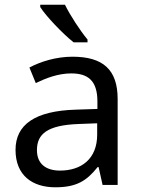

<svg xmlns="http://www.w3.org/2000/svg" viewBox="-20 -786 601 816"><path d="M256 -766H151V-756C174 -719 247 -642 293 -606H352V-618C321 -655 278 -721 256 -766ZM288 -545C218 -545 152 -524 105 -499L132 -433C176 -454 227 -474 283 -474C353 -474 394 -444 394 -355V-323L303 -320C128 -315 46 -256 46 -149C46 -40 118 10 215 10C305 10 348 -17 395 -76H399L416 0H480V-365C480 -490 418 -545 288 -545ZM314 -259 393 -262V-214C393 -110 325 -61 235 -61C177 -61 137 -88 137 -148C137 -216 180 -254 314 -259Z"/></svg>

Font: Noto Sans Hebrew Droid
Style: Bold
Weight: 700
Designer: Monotype Design Team
Foundry: Monotype Imaging Inc.
Version: Version 1.100